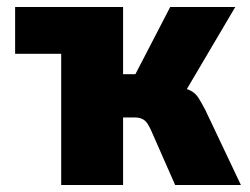

<svg xmlns="http://www.w3.org/2000/svg" viewBox="-20 -526 711 546"><path d="M154 0V-373H23V-506H330V-315H365L464 -506H649L495 -245L483 -280Q509 -275 522.5 -268Q536 -261 544.5 -247.5Q553 -234 564 -213L665 0H478L412 -150Q406 -164 400 -173.5Q394 -183 385 -187.5Q376 -192 363 -192H330V0Z"/></svg>

Font: Nunito Sans 7pt Condensed Black
Style: Regular
Weight: 900
Width: 3
Designer: Vernon Adams
Foundry: Vernon Adams
Version: Version 3.101;gftools[0.9.27]